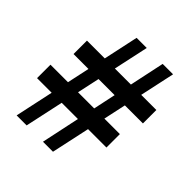

<svg xmlns="http://www.w3.org/2000/svg" viewBox="-201 -890 1031 1031"><g transform="rotate(45 314.0 -375.0)"><path d="M87 0 248 -750H325L163 0ZM23 -219V-321H550V-219ZM70 -449V-551H597V-449ZM287 0 446 -750H525L363 0Z"/></g></svg>

Font: Roboto Serif 28pt SemiBold
Style: Regular
Weight: 600
Designer: Greg Gazdowicz
Foundry: Commercial Type
Version: Version 1.008